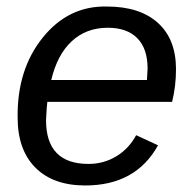

<svg xmlns="http://www.w3.org/2000/svg" viewBox="-20 -558 596 588"><path d="M507 -246H125Q123 -233 121 -190Q121 -56 251 -56Q298 -56 336.5 -79.5Q375 -103 397 -144L464 -113Q396 10 241 10Q143 10 88.5 -44.5Q34 -99 34 -198Q32 -345 111 -443Q190 -541 308 -538Q408 -538 463.5 -488Q519 -438 519 -346Q519 -294 507 -246ZM137 -313H430L432 -348Q432 -409 400.5 -441Q369 -473 310 -473Q244 -473 199.5 -431.5Q155 -390 137 -313Z"/></svg>

Font: Libra Sans
Style: Italic
Weight: 400
Italic angle: -12°
Foundry: Context Ltd
Version: Version 1.002